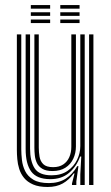

<svg xmlns="http://www.w3.org/2000/svg" viewBox="-20 -737 444 765"><path d="M169.8 8Q134.5 8 111.8 -2Q89 -12 75.9 -28.1Q62.8 -44.2 56.6 -63.9Q50.5 -83.5 48.9 -103Q47.2 -122.5 47.2 -139V-600H64.8V-142Q64.8 -122.8 67.4 -99.5Q70 -76.2 80.2 -55.4Q90.5 -34.5 112.9 -21Q135.2 -7.5 174.8 -7.5Q214 -7.5 241.6 -25Q269.2 -42.5 287.8 -75H292.5L284.2 -14.5V0H266.8V-5.8L277 -46.2H273.8Q255 -20 230 -6Q205 8 169.8 8ZM335 0V-600H352.2V0ZM189.2 -55.5Q163.5 -55.5 148.8 -64.4Q134 -73.2 127.2 -87.2Q120.5 -101.2 118.8 -117.4Q117 -133.5 117 -148.2V-600H134.5V-149.2Q134.5 -131 137.5 -112.9Q140.5 -94.8 152.5 -82.9Q164.5 -71 191.8 -71Q216 -71 232 -81.8Q248 -92.5 256.1 -110.9Q264.2 -129.2 264.2 -152.2V-600H282.5V-153.5Q282.5 -127 272 -104.6Q261.5 -82.2 240.8 -68.9Q220 -55.5 189.2 -55.5ZM179.5 -23.2Q126.2 -23.5 104.2 -53.8Q82.2 -84 82.2 -143V-600H99.8V-145Q99.8 -95 117.8 -66.8Q135.8 -38.5 185.5 -38.5Q223.5 -38.5 248.9 -56Q274.2 -73.5 287.1 -100.2Q300 -127 300 -155V-600H317.5V0H300V-42L303.8 -113.2H299.2Q284.8 -73.5 255 -48.1Q225.2 -22.8 179.5 -23.2ZM220.2 -702.5V-716.8H297V-702.5ZM102.8 -645V-659.2H179.8V-645ZM102.8 -673.8V-688H179.8V-673.8ZM102.8 -702.5V-716.8H179.8V-702.5ZM220.2 -645V-659.2H297V-645ZM220.2 -673.8V-688H297V-673.8Z"/></svg>

Font: Big Shoulders Inline Display Thin SemiBold
Style: Regular
Weight: 600
Version: Version 2.002